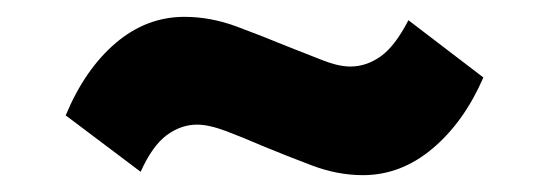

<svg xmlns="http://www.w3.org/2000/svg" viewBox="-20 -401 640 228"><path d="M411 -193Q381 -193 350.5 -204.5Q320 -216 291 -228Q268 -238 248 -245.5Q228 -253 214 -253Q195 -253 178 -240.5Q161 -228 147 -197L58 -264Q81 -319 117.5 -350Q154 -381 199 -381Q230 -381 261 -369.5Q292 -358 321 -346Q344 -337 363 -329.5Q382 -322 396 -322Q415 -322 432 -334Q449 -346 465 -377L554 -309Q531 -256 493.5 -224.5Q456 -193 411 -193Z"/></svg>

Font: Winston Black
Style: Italic
Weight: 900
Italic angle: -9°
Designer: Original fonts by Vernon Adams / Changes by Cristiano Sobral
Foundry: VOriginal fonts by Vernon Adams / Changes by Cristiano Sobral
Version: Version 2.503;July 17, 2020;FontCreator 13.0.0.2655 64-bit